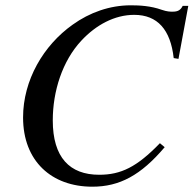

<svg xmlns="http://www.w3.org/2000/svg" viewBox="-20 -686 730 724"><path d="M690 -664H669C661 -648 651 -642 631 -642C622 -642 610 -642 590 -649C548 -664 506 -666 473 -666C394 -666 318 -639 254 -593C144 -515 67 -384 67 -243C67 -78 175 18 328 18C431 18 511 -25 601 -131L583 -146C496 -56 436 -27 354 -27C243 -27 179 -92 179 -232C179 -342 215 -456 287 -533C342 -592 412 -630 486 -630C574 -630 623 -574 635 -467L653 -464Z"/></svg>

Font: XITS
Style: Italic
Weight: 400
Italic angle: -16.33°
Designer: MicroPress Inc., with final additions and corrections provided by Coen Hoffman, Elsevier (retired)
Version: Version 1.107